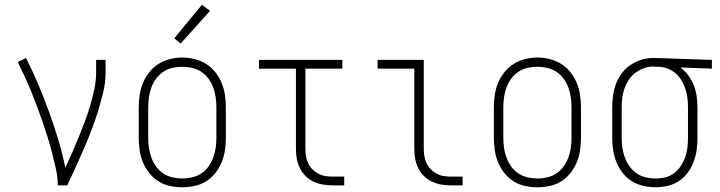

<svg xmlns="http://www.w3.org/2000/svg" viewBox="-20 -783 3040 811"><path d="M224 0Q224 -34 216.5 -68Q209 -102 200.5 -135.5Q192 -169 181.5 -202Q171 -235 160 -267.5Q149 -300 137 -332Q125 -364 112 -396Q99 -428 84.5 -459.5Q70 -491 55 -521L90 -538Q118 -483 142 -426Q166 -369 187 -311Q208 -253 226 -193.5Q244 -134 256 -74Q271 -106 285 -138.5Q299 -171 312.5 -204Q326 -237 338.5 -270Q351 -303 361 -337.5Q371 -372 378.5 -406.5Q386 -441 386 -477V-530H426V-477Q426 -435 416 -393.5Q406 -352 393.5 -311.5Q381 -271 366 -232Q351 -193 334 -154Q317 -115 299.5 -76.5Q282 -38 264 0Z M750 8Q724 8 698 2.5Q672 -3 649.5 -17Q627 -31 610.5 -52Q594 -73 584 -97Q574 -121 570 -147.5Q566 -174 566 -200V-330Q566 -356 570 -382.5Q574 -409 584 -433Q594 -457 610.5 -478Q627 -499 649.5 -513Q672 -527 698 -533.5Q724 -540 750 -540Q776 -540 802 -533.5Q828 -527 850.5 -513Q873 -499 889.5 -478Q906 -457 916 -433Q926 -409 930 -382.5Q934 -356 934 -330V-200Q934 -174 930 -147.5Q926 -121 916 -97Q906 -73 889.5 -52Q873 -31 850.5 -17Q828 -3 802 2.5Q776 8 750 8ZM750 -29Q771 -29 792 -34Q813 -39 830.5 -50.5Q848 -62 860.5 -79.5Q873 -97 880.5 -117Q888 -137 891 -158Q894 -179 894 -200V-330Q894 -351 891 -372.5Q888 -394 880.5 -414Q873 -434 860 -451.5Q847 -469 829 -480.5Q811 -492 790 -496.5Q769 -501 748 -501Q727 -501 706.5 -496Q686 -491 668.5 -479Q651 -467 638.5 -449.5Q626 -432 619 -412.5Q612 -393 609 -372Q606 -351 606 -330V-200Q606 -179 609 -158Q612 -137 619.5 -117Q627 -97 639.5 -79.5Q652 -62 669.5 -50.5Q687 -39 708 -34Q729 -29 750 -29ZM743 -599 716 -621 833 -763 867 -737Z M1385 0Q1364 0 1343.5 -3.5Q1323 -7 1304 -16Q1285 -25 1270 -40Q1255 -55 1246 -74Q1237 -93 1233.5 -113.5Q1230 -134 1230 -155V-493H1074V-530H1426V-493H1270V-155Q1270 -139 1272.5 -123.5Q1275 -108 1281.5 -94Q1288 -80 1299 -68.5Q1310 -57 1324 -49.5Q1338 -42 1353.5 -39.5Q1369 -37 1385 -37H1434V0Z M1885 0Q1864 0 1843.5 -3.5Q1823 -7 1804 -16Q1785 -25 1770 -40Q1755 -55 1746 -74Q1737 -93 1733.5 -113.5Q1730 -134 1730 -155V-493H1575V-530H1770V-155Q1770 -139 1772.5 -123.5Q1775 -108 1781.5 -94Q1788 -80 1799 -68.5Q1810 -57 1824 -49.5Q1838 -42 1853.5 -39.5Q1869 -37 1885 -37H1934V0Z M2250 8Q2224 8 2198 2.5Q2172 -3 2149.5 -17Q2127 -31 2110.5 -52Q2094 -73 2084 -97Q2074 -121 2070 -147.5Q2066 -174 2066 -200V-330Q2066 -356 2070 -382.5Q2074 -409 2084 -433Q2094 -457 2110.5 -478Q2127 -499 2149.5 -513Q2172 -527 2198 -533.5Q2224 -540 2250 -540Q2276 -540 2302 -533.5Q2328 -527 2350.5 -513Q2373 -499 2389.5 -478Q2406 -457 2416 -433Q2426 -409 2430 -382.5Q2434 -356 2434 -330V-200Q2434 -174 2430 -147.5Q2426 -121 2416 -97Q2406 -73 2389.5 -52Q2373 -31 2350.5 -17Q2328 -3 2302 2.5Q2276 8 2250 8ZM2250 -29Q2271 -29 2292 -34Q2313 -39 2330.5 -50.5Q2348 -62 2360.5 -79.5Q2373 -97 2380.5 -117Q2388 -137 2391 -158Q2394 -179 2394 -200V-330Q2394 -351 2391 -372.5Q2388 -394 2380.5 -414Q2373 -434 2360 -451.5Q2347 -469 2329 -480.5Q2311 -492 2290 -496.5Q2269 -501 2248 -501Q2227 -501 2206.5 -496Q2186 -491 2168.5 -479Q2151 -467 2138.5 -449.5Q2126 -432 2119 -412.5Q2112 -393 2109 -372Q2106 -351 2106 -330V-200Q2106 -179 2109 -158Q2112 -137 2119.5 -117Q2127 -97 2139.5 -79.5Q2152 -62 2169.5 -50.5Q2187 -39 2208 -34Q2229 -29 2250 -29Z M2749 8Q2723 8 2697 2Q2671 -4 2649 -17.5Q2627 -31 2610.5 -52Q2594 -73 2584 -97.5Q2574 -122 2570 -148Q2566 -174 2566 -200V-330Q2566 -355 2569.5 -380Q2573 -405 2582 -429Q2591 -453 2606.5 -473.5Q2622 -494 2642.5 -508Q2663 -522 2687.5 -530Q2712 -538 2737 -538Q2740 -538 2743.5 -538Q2747 -538 2750 -538L2987 -530V-493L2854 -498Q2873 -484 2887.5 -464.5Q2902 -445 2910.5 -423Q2919 -401 2922.5 -377.5Q2926 -354 2926 -330V-200Q2926 -174 2922.5 -148.5Q2919 -123 2909.5 -98.5Q2900 -74 2884.5 -53Q2869 -32 2847.5 -18Q2826 -4 2800.5 2Q2775 8 2749 8ZM2749 -29Q2770 -29 2790.5 -34Q2811 -39 2827.5 -51.5Q2844 -64 2855.5 -81.5Q2867 -99 2874 -118.5Q2881 -138 2883.5 -158.5Q2886 -179 2886 -200V-330Q2886 -350 2883.5 -369.5Q2881 -389 2875 -407.5Q2869 -426 2859 -443Q2849 -460 2834 -473Q2819 -486 2800.5 -493Q2782 -500 2762 -501H2750Q2748 -501 2745.5 -501.5Q2743 -502 2740 -502Q2720 -502 2700.5 -495Q2681 -488 2664.5 -476Q2648 -464 2636.5 -446.5Q2625 -429 2618 -410Q2611 -391 2608.5 -370.5Q2606 -350 2606 -330V-200Q2606 -179 2609 -158Q2612 -137 2619.5 -117Q2627 -97 2639.5 -80Q2652 -63 2669 -51Q2686 -39 2707 -34Q2728 -29 2749 -29Z"/></svg>

Font: Iosevka Slab Extralight
Style: Regular
Weight: 200
Monospace: yes
Designer: Belleve Invis
Foundry: Belleve Invis
Version: Version 11.1.1; ttfautohint (v1.8.3)